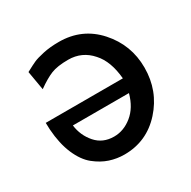

<svg xmlns="http://www.w3.org/2000/svg" viewBox="-117 -595 715 718"><g transform="rotate(-30 240.5 -236.0)"><path d="M28.8 -242.2H361.8Q355 -319.3 317.9 -359.9Q278.8 -404.8 219.2 -404.8Q172.4 -404.8 145.3 -393.8Q118.2 -382.8 82 -356.9L67.9 -439Q95.7 -454.1 109.9 -460.4Q124 -466.8 154.1 -473.4Q184.1 -480 222.2 -480Q322.3 -480 387.2 -407.5Q452.1 -335 452.1 -236.8Q452.1 -136.7 387 -64.5Q321.8 7.8 225.1 7.8Q192.9 7.8 162.4 -2.2Q131.8 -12.2 102.5 -35.6Q73.2 -59.1 53.7 -104.5Q34.2 -149.9 29.8 -212.9ZM111.8 -183.1Q117.7 -137.2 147.2 -103.5Q176.8 -69.8 225.1 -69.8Q267.1 -69.8 303 -98.9Q338.9 -127.9 354 -183.1Z"/></g></svg>

Font: CMU Bright
Style: SemiBold
Weight: 600
Version: Version 0.7.0